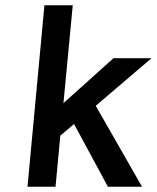

<svg xmlns="http://www.w3.org/2000/svg" viewBox="-20 -706 593 726"><path d="M388 0 260 -237.1 208 -193 190 0H84L148 -686H255.1L219.9 -316L409.1 -486H553.1L342 -306L517 0Z"/></svg>

Font: Karla
Style: Italic
Weight: 400
Italic angle: -8°
Designer: Jonathan Pinhorn
Version: Version 2.004;gftools[0.9.33]